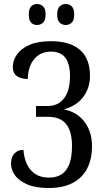

<svg xmlns="http://www.w3.org/2000/svg" viewBox="-20 -930 525 960"><path d="M225 10Q157 10 115 -8.5Q73 -27 54 -55Q35 -83 35 -111Q35 -145 52.5 -163Q70 -181 97 -181Q100 -141 114.5 -109.5Q129 -78 156.5 -60Q184 -42 225 -42Q264 -42 289.5 -59.5Q315 -77 327.5 -112Q340 -147 340 -200Q340 -249 327 -281.5Q314 -314 287.5 -330Q261 -346 220 -346H160V-400H220Q253 -400 277.5 -416.5Q302 -433 316 -466Q330 -499 330 -550Q330 -611 306.5 -641.5Q283 -672 235 -672Q196 -672 170 -652.5Q144 -633 131.5 -602Q119 -571 119 -535Q85 -535 64.5 -549.5Q44 -564 44 -595Q44 -627 64 -656.5Q84 -686 126 -705Q168 -724 235 -724Q331 -724 380.5 -680Q430 -636 430 -550Q430 -510 414.5 -476Q399 -442 370.5 -418.5Q342 -395 303 -384V-382Q334 -376 359 -360.5Q384 -345 402 -321.5Q420 -298 430 -267.5Q440 -237 440 -200Q440 -133 415 -86Q390 -39 342 -14.5Q294 10 225 10ZM309 -805Q291 -805 278.5 -816.5Q266 -828 266 -857Q266 -887 278.5 -898.5Q291 -910 309 -910Q326 -910 338.5 -898.5Q351 -887 351 -857Q351 -828 338.5 -816.5Q326 -805 309 -805ZM165 -805Q148 -805 136 -816.5Q124 -828 124 -857Q124 -887 136 -898.5Q148 -910 165 -910Q182 -910 195 -898.5Q208 -887 208 -857Q208 -828 195 -816.5Q182 -805 165 -805Z"/></svg>

Font: Noto Serif ExtraCondensed
Style: Regular
Weight: 400
Width: 2
Designer: Monotype Design Team
Foundry: Monotype Imaging Inc.
Version: Version 2.013